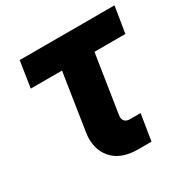

<svg xmlns="http://www.w3.org/2000/svg" viewBox="-159 -842 964 984"><g transform="rotate(-30 323.0 -350.0)"><path d="M384 0Q290 0 240.5 -47.5Q191 -95 191 -173Q191 -186 193 -200.5Q195 -215 197 -228L246 -545H61L85 -700H646L621 -545H438L388 -222Q387 -214 385.5 -205.5Q384 -197 384 -190Q384 -174 394 -164.5Q404 -155 424 -155H486L461 0Z"/></g></svg>

Font: MuseoModerno Thin ExtraBold
Style: Italic
Weight: 800
Italic angle: -9°
Version: Version 1.003